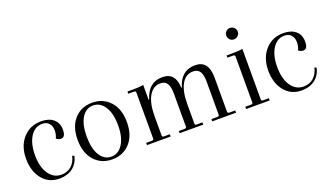

<svg xmlns="http://www.w3.org/2000/svg" viewBox="-62 -1031 2492 1454"><g transform="rotate(-20 1184.0 -303.5)"><path d="M224 12Q139 12 87.5 -51Q36 -114 36 -216Q36 -317 92.5 -380.5Q149 -444 239 -444Q302 -444 338 -413Q374 -382 374 -327Q374 -268 338 -268Q318 -268 300 -282Q314 -312 314 -343Q314 -380 294.5 -401.5Q275 -423 241 -423Q181 -423 145 -367Q109 -311 109 -217Q109 -123 147 -67Q185 -11 248 -11Q296 -11 328.5 -39.5Q361 -68 372 -118L388 -112Q375 -53 332 -20.5Q289 12 224 12Z M452 -216Q452 -323 507 -383.5Q562 -444 650 -444Q738 -444 793.5 -383Q849 -322 849 -216Q849 -110 793.5 -49Q738 12 650 12Q562 12 507 -49Q452 -110 452 -216ZM559 -64.5Q593 -10 650 -10Q707 -10 742.5 -65Q778 -120 778 -216Q778 -312 742.5 -367Q707 -422 650 -422Q593 -422 559 -367.5Q525 -313 525 -216Q525 -119 559 -64.5Z M1603 -18H1650V0H1458V-18H1506Q1521 -18 1521 -31V-296Q1521 -353 1504 -379Q1487 -405 1449 -405Q1390 -405 1357.5 -347.5Q1325 -290 1325 -187V-31Q1325 -18 1338 -18H1386V0H1195V-18H1243Q1257 -18 1257 -31V-296Q1257 -353 1240 -379Q1223 -405 1186 -405Q1127 -405 1094 -347Q1061 -289 1061 -187V-31Q1061 -18 1074 -18H1123V0H932V-18H980Q993 -18 993 -31V-400Q993 -414 979 -414H932V-432H987Q1035 -432 1061 -438V-319H1066Q1103 -444 1216 -444Q1321 -444 1325 -319H1329Q1366 -444 1480 -444Q1588 -444 1588 -306V-31Q1588 -18 1603 -18Z M1825 -527Q1806 -527 1793 -540.5Q1780 -554 1780 -573Q1780 -592 1793 -605.5Q1806 -619 1825 -619Q1845 -619 1858.5 -605.5Q1872 -592 1872 -573Q1872 -554 1858.5 -540.5Q1845 -527 1825 -527ZM1731 0V-18H1778Q1792 -18 1792 -32V-400Q1792 -414 1778 -414H1731V-432H1777Q1834 -432 1860 -438V-32Q1860 -18 1873 -18H1921V0Z M2176 12Q2091 12 2039.5 -51Q1988 -114 1988 -216Q1988 -317 2044.5 -380.5Q2101 -444 2191 -444Q2254 -444 2290 -413Q2326 -382 2326 -327Q2326 -268 2290 -268Q2270 -268 2252 -282Q2266 -312 2266 -343Q2266 -380 2246.5 -401.5Q2227 -423 2193 -423Q2133 -423 2097 -367Q2061 -311 2061 -217Q2061 -123 2099 -67Q2137 -11 2200 -11Q2248 -11 2280.5 -39.5Q2313 -68 2324 -118L2340 -112Q2327 -53 2284 -20.5Q2241 12 2176 12Z"/></g></svg>

Font: Arapey Thin
Style: Regular
Weight: 100
Designer: Eduardo Rodriguez Tunni
Foundry: Eduardo Rodriguez Tunni
Version: Version 4.000;hotconv 1.0.109;makeotfexe 2.5.65596